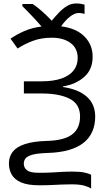

<svg xmlns="http://www.w3.org/2000/svg" viewBox="-20 -872 622 1103"><path d="M417.5 -852.1Q433.1 -852.1 445.3 -849.9Q457.5 -847.7 465.8 -845.2V-792Q459.5 -794.4 450.2 -795.9Q440.9 -797.4 432.1 -797.4Q408.2 -797.4 381.1 -775.6Q354 -753.9 331.1 -720.7Q418.9 -709.5 465.6 -662.1Q512.2 -614.7 512.2 -546.4Q512.2 -473.6 464.8 -430.9Q417.5 -388.2 341.8 -375.5V-372.1Q429.7 -359.4 478.3 -316.7Q526.9 -273.9 526.9 -202.1Q526.9 -155.3 510.7 -117.4Q494.6 -79.6 461.2 -52.5Q427.7 -25.4 375.5 -10.3Q323.2 4.9 250.5 6.8Q194.8 8.8 166 16.8Q137.2 24.9 127 37.8Q116.7 50.8 116.7 67.9Q116.7 91.8 135 106.2Q153.3 120.6 203.6 120.6Q244.6 120.6 275.6 118.9Q306.6 117.2 335.2 115.5Q363.8 113.8 396.5 113.8Q438.5 113.8 463.6 118.9Q488.8 124 503.4 132.3V211.4Q492.7 203.1 466.1 195.1Q439.5 187 392.1 187Q360.8 187 334 188.2Q307.1 189.5 277.1 190.9Q247.1 192.4 205.1 192.4Q139.6 192.4 101.6 176Q63.5 159.7 47.4 131.3Q31.2 103 31.2 67.4Q31.2 28.3 52.7 0.2Q74.2 -27.8 122.1 -43.9Q169.9 -60.1 249 -62.5Q347.7 -64.9 393.8 -99.4Q439.9 -133.8 439.9 -203.1Q439.9 -273.9 380.6 -304.4Q321.3 -335 219.7 -335H117.2V-404.8H217.3Q287.1 -404.8 333.5 -421.1Q379.9 -437.5 403.1 -467.5Q426.3 -497.6 426.3 -538.6Q426.3 -594.7 385.3 -625Q344.2 -655.3 278.3 -655.3Q217.8 -655.3 170.7 -637.9Q123.5 -620.6 81.1 -593.3L40.5 -649.9Q77.6 -675.3 121.1 -694.1Q164.6 -712.9 218.8 -719.7Q202.1 -739.7 182.1 -761Q162.1 -782.2 142.8 -802.2Q123.5 -822.3 108.4 -836.9V-849.1H168Q192.4 -833 222.2 -806.4Q252 -779.8 277.3 -752.9Q296.9 -776.9 318.4 -799.6Q339.8 -822.3 364.5 -837.2Q389.2 -852.1 417.5 -852.1Z"/></svg>

Font: Wonky
Style: Regular
Weight: 400
Designer: Monotype Design Team
Foundry: Monotype Imaging Inc.
Version: Version 3.000